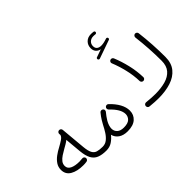

<svg xmlns="http://www.w3.org/2000/svg" viewBox="-117 -1428 1937 1937"><g transform="rotate(-45 851.0 -459.5)"><path d="M73.7 -181.6Q73.7 -222.7 95 -254.6Q116.2 -286.6 150.6 -312Q185.1 -337.4 224.1 -357.4Q258.3 -376 286.6 -395Q314.9 -414.1 319.8 -436L318.4 -449.7Q317.4 -460.9 324.7 -469.5Q332 -478 342.8 -479Q354 -480 362.8 -472.9Q371.6 -465.8 372.6 -454.6L397 -186Q402.8 -124.5 418.7 -95.5Q434.6 -66.4 463.6 -57.9Q492.7 -49.3 536.6 -49.3H537.1Q548.3 -49.3 556.2 -41.3Q564 -33.2 564 -22Q564 -10.7 556.2 -2.9Q548.3 4.9 537.1 4.9H536.6Q474.6 4.9 434.1 -11.7Q393.6 -28.3 371.6 -68.8Q349.6 -109.4 342.8 -181.2L326.7 -357.9Q310.5 -344.7 290.3 -332.5Q270 -320.3 247.6 -308.1Q217.8 -291.5 190.4 -273.4Q163.1 -255.4 146 -233.4Q128.9 -211.4 128.9 -183.1Q128.9 -145.5 166.3 -127.2Q203.6 -108.9 266.6 -108.9Q286.1 -108.9 307.1 -111.8Q318.4 -113.3 327.4 -106.7Q336.4 -100.1 337.9 -88.9Q339.4 -78.1 332.5 -68.8Q325.7 -59.6 314.5 -58.1Q302.2 -56.2 290 -55.4Q277.8 -54.7 266.6 -54.7Q181.2 -54.7 127.4 -86.2Q73.7 -117.7 73.7 -181.6Z M510.3 -22Q510.3 -33.2 518.1 -41.3Q525.9 -49.3 537.1 -49.3Q574.7 -49.3 603 -71.8Q631.3 -94.2 654.1 -129.6Q676.8 -165 696.3 -204.1Q706.5 -224.6 720.7 -246.6Q739.7 -277.8 766.6 -310.1Q773.4 -318.8 785.4 -319.6Q797.4 -320.3 805.7 -313Q815.9 -304.7 814.5 -291Q814.5 -291 814.5 -290Q814.5 -290 814.5 -290Q813.5 -281.2 808.1 -274.9Q795.9 -260.3 781.2 -240.5Q766.6 -220.7 754.9 -200.7Q728.5 -153.3 728.5 -115.7Q728.5 -80.6 753.2 -57.6Q777.8 -34.7 825.2 -34.7Q884.3 -34.7 909.4 -59.1Q934.6 -83.5 934.6 -119.1Q934.6 -188 845.2 -272Q837.4 -280.3 836.9 -291.5Q836.4 -302.7 844.2 -311Q852.1 -319.3 863.5 -319.6Q875 -319.8 882.8 -312Q934.6 -262.7 961.9 -212.4Q989.3 -162.1 989.3 -113.3Q989.3 -55.2 948 -17.8Q906.7 19.5 826.2 19.5Q767.1 19.5 729.7 -6.3Q692.4 -32.2 681.6 -75.7Q655.3 -42 619.9 -18.6Q584.5 4.9 537.1 4.9Q525.9 4.9 518.1 -2.9Q510.3 -10.7 510.3 -22Z M1125 -708Q1123 -713.9 1125.5 -720.2Q1127.9 -726.6 1134.3 -728.5L1219.2 -758.3Q1189.5 -763.7 1171.6 -784.2Q1153.8 -804.7 1153.8 -837.4Q1153.8 -880.9 1182.1 -909.2Q1210.4 -937.5 1256.3 -937.5Q1264.2 -937.5 1274.4 -936.8Q1284.7 -936 1291.5 -935.1Q1306.2 -932.1 1305.2 -918Q1304.7 -911.6 1299.3 -907Q1293.9 -902.3 1287.1 -903.3Q1282.2 -904.3 1273.7 -904.8Q1265.1 -905.3 1259.3 -905.3Q1226.1 -905.3 1205.6 -885.7Q1185.1 -866.2 1185.1 -835.9Q1185.1 -808.1 1202.4 -794.2Q1219.7 -780.3 1249.5 -780.3Q1265.1 -780.3 1285.2 -784.2Q1305.2 -788.1 1332.5 -797.4Q1339.4 -799.8 1345.2 -796.4Q1351.1 -793 1352.5 -786.6Q1354.5 -780.3 1351.3 -774.7Q1348.1 -769 1342.8 -767.6L1145 -698.2Q1138.7 -696.3 1133.1 -699.2Q1127.4 -702.1 1125 -708ZM1134.3 -32.7Q1135.3 -43.9 1143.8 -51Q1152.3 -58.1 1164.1 -57.1Q1198.7 -53.7 1229.5 -51.5Q1260.3 -49.3 1289.1 -49.3Q1370.6 -49.3 1434.3 -67.1Q1498 -85 1534.7 -127.4Q1571.3 -169.9 1571.3 -242.7Q1571.3 -329.1 1565.7 -418.7Q1560.1 -508.3 1549.3 -595.2Q1548.3 -606.4 1555.2 -615.2Q1562 -624 1572.8 -625.5Q1584 -627 1593 -620.1Q1602.1 -613.3 1603.5 -602.1Q1614.7 -512.2 1620.1 -421.6Q1625.5 -331.1 1625.5 -242.7Q1625.5 -154.3 1580.8 -99.9Q1536.1 -45.4 1459 -20.5Q1381.8 4.4 1283.2 4.4Q1253.9 4.4 1223.1 2.4Q1192.4 0.5 1158.7 -2.9Q1147 -3.9 1140.1 -12.7Q1133.3 -21.5 1134.3 -32.7ZM1197.3 -579.6Q1192.9 -590.3 1197.8 -600.3Q1202.6 -610.4 1212.9 -614.3Q1223.1 -618.2 1233.6 -613.8Q1244.1 -609.4 1248 -598.6Q1279.3 -522.9 1300.3 -434.6Q1321.3 -346.2 1323.7 -257.3Q1324.7 -246.1 1317.1 -237.8Q1309.6 -229.5 1298.3 -228.5Q1287.1 -228 1278.8 -235.4Q1270.5 -242.7 1269.5 -253.9Q1267.6 -337.4 1247.1 -422.9Q1226.6 -508.3 1197.3 -579.6Z"/></g></svg>

Font: Mikhak-FD Light
Style: Regular
Weight: 300
Designer: Amin Abedi
Version: Version 3.2